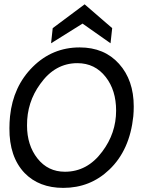

<svg xmlns="http://www.w3.org/2000/svg" viewBox="-20 -870 684 905"><path d="M278.3 15.6Q164.1 15.6 95.7 -54.7Q23.4 -130.9 24.4 -265.6Q24.4 -293 27.3 -322.3Q42 -462.9 134.3 -554.7Q226.6 -646.5 355.5 -646.5Q471.7 -646.5 541 -569.3Q610.4 -492.2 610.4 -368.2Q610.4 -344.7 608.4 -322.3Q591.8 -162.1 495.1 -70.3Q405.3 15.6 278.3 15.6ZM344.7 -572.3Q239.3 -572.3 169.9 -474.6Q106.4 -387.7 107.4 -278.3Q107.4 -185.5 156.7 -123Q206.1 -60.5 286.1 -60.5Q391.6 -60.5 461.9 -155.3Q527.3 -242.2 527.3 -348.6Q527.3 -444.3 478.5 -506.8Q427.7 -572.3 344.7 -572.3ZM369.1 -758.8 220.7 -666 228.5 -737.3 378.9 -849.6 508.8 -737.3 501 -666Z"/></svg>

Font: Puritan
Style: Italic
Weight: 400
Version: 2.0a